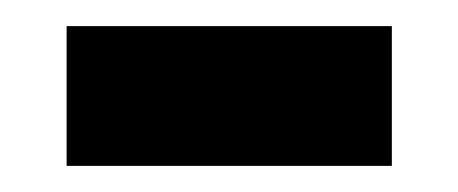

<svg xmlns="http://www.w3.org/2000/svg" viewBox="-20 -342 351 147"><path d="M31 -215V-322H280V-215Z"/></svg>

Font: Noto Sans Georgian SemiCondensed SemiBold
Style: Regular
Weight: 600
Width: 4
Designer: Monotype Design Team, Akaki Razmadze
Foundry: Google LLC
Version: Version 2.005; ttfautohint (v1.8.4.7-5d5b)